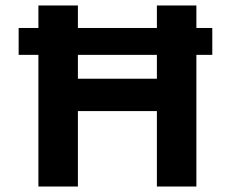

<svg xmlns="http://www.w3.org/2000/svg" viewBox="-20 -680 842 700"><path d="M48 -578H754V-480H48ZM552 0V-660H696V0ZM120 0V-660H264V0ZM205 -275V-393H610V-275Z"/></svg>

Font: Bricolage Grotesque 96pt ExtraBold
Style: Bold
Weight: 700
Version: Version 1.001;gftools[0.9.33.dev8+g029e19f]